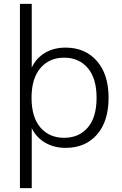

<svg xmlns="http://www.w3.org/2000/svg" viewBox="-20 -756 631 992"><path d="M83 216V-736H144V-407Q167 -456 212.5 -483Q258 -510 319 -510Q420 -510 480.5 -441Q541 -372 541 -251Q541 -129 481 -60.5Q421 8 319 8Q259 8 213 -19Q167 -46 144 -94V216ZM311 -44Q388 -44 433.5 -97Q479 -150 479 -251Q479 -351 433.5 -404.5Q388 -458 311 -458Q235 -458 189 -404.5Q143 -351 143 -251Q143 -150 189 -97Q235 -44 311 -44Z"/></svg>

Font: Winston Light
Style: Regular
Weight: 300
Designer: Original fonts by Vernon Adams / Changes by Cristiano Sobral
Foundry: Original fonts by Vernon Adams / Changes by Cristiano Sobral
Version: Version 2.503;July 17, 2020;FontCreator 13.0.0.2655 64-bit